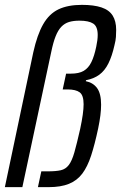

<svg xmlns="http://www.w3.org/2000/svg" viewBox="-32 -770 498 790"><path d="M-12 0 105 -555Q121 -627 145.5 -670Q170 -713 208.5 -731.5Q247 -750 305 -750Q354 -750 385.5 -739.5Q417 -729 431.5 -706Q446 -683 446 -647Q446 -633 445 -618Q444 -603 439 -584Q429 -539 414 -509Q399 -479 376.5 -462.5Q354 -446 322 -440L321 -436Q351 -430 367.5 -407.5Q384 -385 384 -339Q384 -319 381 -295Q378 -271 372 -242Q358 -176 343 -130Q328 -84 306.5 -55.5Q285 -27 251.5 -13.5Q218 0 168 0H124L138 -65H166Q198 -65 218 -69.5Q238 -74 251 -91Q264 -108 274 -143Q284 -178 298 -240Q305 -273 308.5 -298Q312 -323 312 -341Q312 -378 296 -390Q280 -402 246 -402H226L240 -467H260Q293 -467 312.5 -478.5Q332 -490 344 -514.5Q356 -539 364 -578Q367 -592 368.5 -604Q370 -616 370 -626Q370 -661 351.5 -673Q333 -685 295 -685Q270 -685 252 -679.5Q234 -674 220.5 -660Q207 -646 197 -621Q187 -596 179 -557L60 0Z"/></svg>

Font: Saira Condensed
Style: Italic
Weight: 400
Width: 3
Italic angle: -12°
Designer: Hector Gatti with collaboration of the Omnibus-Type team
Foundry: Omnibus-Type
Version: Version 1.100